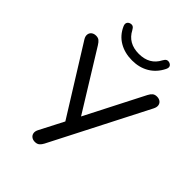

<svg xmlns="http://www.w3.org/2000/svg" viewBox="-259 -1036 1166 1166"><g transform="rotate(45 324.5 -453.0)"><path d="M222.9 -58.8 311.5 -230.5V-196.1L30.8 -646.7Q20.7 -663.2 22.5 -678.5Q24.3 -693.9 36.1 -703.1Q48 -712.3 65.7 -712.3Q82.7 -712.3 93 -704.4Q103.4 -696.5 114.6 -678.2L358.1 -283.9H339.3L540.8 -677.6Q549.8 -695 560.4 -703.6Q571.1 -712.3 588.7 -712.3Q605.8 -712.3 617.5 -703.9Q629.3 -695.5 631.9 -680.3Q634.4 -665.2 624.4 -646.2L307.5 -27.4Q299.1 -11 288.1 -1.9Q277.2 7.3 258.5 7.3Q241.5 7.3 229.8 -1.4Q218 -10.1 215.4 -25.3Q212.9 -40.4 222.9 -58.8ZM143.5 -869.3Q136.6 -884.6 140.8 -895.3Q145 -905.9 158 -910.8Q171 -915 180.4 -910.5Q189.7 -905.9 197.4 -891.3Q235.7 -817.3 326.9 -817.3Q418.5 -817.3 456.4 -891.3Q464.1 -905.9 473.5 -910.5Q482.8 -915 495.8 -910.8Q508.8 -905.9 512.7 -895.6Q516.6 -885.3 509 -869.9Q482.4 -816.1 435.3 -788.1Q388.2 -760 326.3 -760Q263.1 -760 215.4 -787.8Q167.6 -815.5 143.5 -869.3Z"/></g></svg>

Font: SN Pro Thin
Style: Regular
Weight: 200
Designer: Tobias Whetton
Foundry: Supernotes
Version: Version 1.003;Glyphs 3.3 (3324)